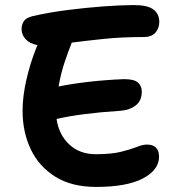

<svg xmlns="http://www.w3.org/2000/svg" viewBox="-20 -730 691 757"><path d="M359 7Q263 7 198.5 -33Q134 -73 101.5 -141Q69 -209 69 -293Q69 -350 84 -415.5Q99 -481 123 -541Q125 -547 128 -552Q97 -558 81 -575.5Q65 -593 65 -616Q65 -631 73 -645Q81 -659 107 -666Q172 -681 246.5 -690.5Q321 -700 390 -705Q459 -710 508 -710Q562 -710 585 -692.5Q608 -675 608 -644Q608 -619 593 -601.5Q578 -584 546 -584Q459 -584 388 -576.5Q317 -569 263 -562Q250 -530 235 -485.5Q220 -441 211 -389Q265 -400 330.5 -407.5Q396 -415 469 -418Q509 -418 524 -404.5Q539 -391 539 -369Q539 -332 514 -313.5Q489 -295 452 -293Q375 -288 313 -280Q251 -272 203 -261Q212 -199 253 -160.5Q294 -122 358 -122Q419 -122 457 -131.5Q495 -141 519 -150.5Q543 -160 559 -160Q607 -160 607 -112Q607 -60 543.5 -26.5Q480 7 359 7Z"/></svg>

Font: Shantell Sans Normal
Style: Regular
Weight: 600
Designer: Stephen Nixon, Anya Danilova, Shantell Martin
Foundry: Arrow Type
Version: Version 1.009;[a7da0bfa3]